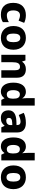

<svg xmlns="http://www.w3.org/2000/svg" viewBox="1760 -2560 810 4370"><g transform="rotate(90 2165.0 -375.0)"><path d="M314 10C387 10 439 -7 483 -35V-171C437 -143 382 -126 327 -126C260 -126 217 -170 217 -273C217 -375 259 -425 327 -425C368 -425 407 -412 450 -393L500 -520C452 -544 392 -559 327 -559C165 -559 45 -472 45 -272C45 -77 151 10 314 10Z M1112 -276C1112 -458 1000 -559 844 -559C675 -559 572 -458 572 -276C572 -93 684 10 841 10C1009 10 1112 -93 1112 -276ZM744 -276C744 -377 773 -432 842 -432C912 -432 940 -377 940 -276C940 -174 912 -118 843 -118C772 -118 744 -174 744 -276Z M1555 -559C1479 -559 1421 -529 1386 -476H1379L1356 -549H1227V0H1396V-250C1396 -363 1419 -425 1501 -425C1556 -425 1579 -386 1579 -311V0H1749V-358C1749 -499 1671 -559 1555 -559Z M2062 10C2139 10 2185 -26 2213 -70H2219L2254 0H2383V-760H2213V-598C2213 -557 2217 -505 2221 -479H2217C2187 -524 2143 -559 2068 -559C1945 -559 1861 -462 1861 -274C1861 -88 1944 10 2062 10ZM2126 -125C2068 -125 2032 -172 2032 -271C2032 -371 2068 -422 2125 -422C2202 -422 2226 -369 2226 -272V-257C2224 -168 2198 -125 2126 -125Z M2779 -559C2685 -559 2608 -541 2548 -510L2597 -397C2649 -420 2704 -438 2750 -438C2797 -438 2826 -416 2826 -359V-346L2735 -343C2575 -336 2491 -280 2491 -165C2491 -46 2563 10 2659 10C2751 10 2794 -15 2841 -74H2845L2878 0H2995V-363C2995 -491 2917 -559 2779 -559ZM2776 -248 2827 -250V-206C2827 -147 2783 -112 2728 -112C2689 -112 2663 -131 2663 -173C2663 -219 2692 -245 2776 -248Z M3309 10C3386 10 3432 -26 3460 -70H3466L3501 0H3630V-760H3460V-598C3460 -557 3464 -505 3468 -479H3464C3434 -524 3390 -559 3315 -559C3192 -559 3108 -462 3108 -274C3108 -88 3191 10 3309 10ZM3373 -125C3315 -125 3279 -172 3279 -271C3279 -371 3315 -422 3372 -422C3449 -422 3473 -369 3473 -272V-257C3471 -168 3445 -125 3373 -125Z M4285 -276C4285 -458 4173 -559 4017 -559C3848 -559 3745 -458 3745 -276C3745 -93 3857 10 4014 10C4182 10 4285 -93 4285 -276ZM3917 -276C3917 -377 3946 -432 4015 -432C4085 -432 4113 -377 4113 -276C4113 -174 4085 -118 4016 -118C3945 -118 3917 -174 3917 -276Z"/></g></svg>

Font: Noto Sans Thai Looped ExtraBold
Style: Regular
Weight: 800
Designer: Cadson Demak Team
Foundry: Cadson Demak Co., Ltd.
Version: Version 1.001